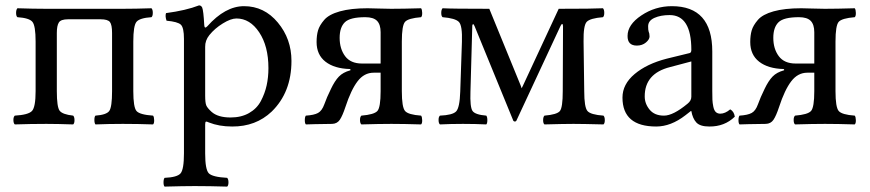

<svg xmlns="http://www.w3.org/2000/svg" viewBox="-20 -462 3243 716"><path d="M437 -429.2Q484.9 -429.2 544.9 -431.2Q549.8 -426.3 549.8 -414.1Q549.8 -401.9 544.9 -397.9Q501 -395 489 -380.6Q477.1 -366.2 477.1 -307.1V-122.1Q477.1 -62 489 -48.1Q501 -34.2 550.8 -30.8Q554.7 -25.9 554.9 -13.9Q555.2 -2 550.8 2Q494.6 0 438 0Q386.2 0 335.9 2Q332 -2.9 332 -14.9Q332 -26.9 335.9 -30.8Q377 -33.7 387.5 -48.3Q397.9 -63 397.9 -122.1V-338.9Q397.9 -369.6 389.9 -379.9Q381.8 -390.1 355 -390.1H233.9Q207 -390.1 199.5 -378.2Q191.9 -366.2 191.9 -338.9V-122.1Q191.9 -63 202.4 -49.1Q212.9 -35.2 252.9 -30.8Q257.8 -25.9 257.8 -13.9Q257.8 -2 252.9 2Q192.9 0 152.8 0Q94.7 0 35.2 2Q30.3 -2 30 -13.9Q29.8 -25.9 35.2 -30.8Q85.9 -33.7 99.4 -48.3Q112.8 -63 112.8 -122.1V-307.1Q112.8 -366.2 100.8 -380.6Q88.9 -395 44.9 -397.9Q40 -401.9 40 -413.8Q40 -425.8 44.9 -431.2Q105 -429.2 152.8 -429.2Z M760.7 -331.1Q744.6 -311 745.1 -287.1V-105Q745.1 -78.6 749.3 -68.8Q753.4 -59.1 769 -44.9Q792.5 -23.9 839.8 -23.9Q879.9 -23.9 908.9 -40.5Q938 -57.1 952.9 -85.4Q967.8 -113.8 974.4 -143.8Q981 -173.8 981 -208Q981 -290 946.5 -341.6Q912.1 -393.1 861.8 -393.1Q840.8 -393.1 810.8 -374.5Q780.8 -356 760.7 -331.1ZM741.7 -368.2Q742.7 -353 752.9 -363.8Q819.8 -439 890.1 -439Q965.3 -439 1016.1 -377.9Q1066.9 -316.9 1066.9 -234.9Q1066.9 -117.7 993.2 -45.9Q934.1 10.3 845.7 9.8Q796.9 9.8 758.8 -5.4Q751 -9.3 748 -8.3Q745.1 -7.3 745.1 2V109.9Q745.1 169.9 758.5 184.1Q772 198.2 827.1 201.2Q832 206.1 832 218Q832 230 827.1 233.9Q761.2 231.9 706.1 231.9Q664.1 231.9 593.8 233.9Q589.8 230 589.8 218Q589.8 206.1 593.8 201.2Q640.6 199.2 653.3 184.6Q666 169.9 666 109.9V-316.9Q666 -358.9 654.5 -369.9Q643.1 -380.9 601.1 -384.8Q595.2 -401.9 599.1 -413.1Q673.3 -422.9 722.2 -441.9Q730 -441.9 733.9 -434.1Q738.8 -422.4 741.7 -368.2Z M1246.6 -320.8Q1246.6 -279.8 1267.1 -252.4Q1287.6 -225.1 1329.6 -225.1H1399.4V-341.8Q1399.4 -370.6 1386 -384.3Q1372.6 -397.9 1342.3 -397.9Q1285.2 -397.9 1265.9 -378.9Q1246.6 -359.9 1246.6 -320.8ZM1218.3 0Q1140.1 1 1120.6 2Q1116.7 -2 1116.7 -13.9Q1116.7 -25.9 1120.6 -30.8Q1151.4 -32.7 1166 -40.8Q1180.7 -48.8 1189.5 -73.2Q1198.2 -98.1 1214.4 -130.9Q1228.5 -160.6 1243.9 -176.5Q1259.3 -192.4 1286.1 -199.7Q1287.6 -200.2 1287.1 -202.1Q1286.6 -204.1 1284.7 -204.6Q1227.1 -206.1 1193.8 -231.9Q1160.6 -257.8 1160.6 -305.2Q1160.6 -330.1 1166 -348.6Q1171.4 -367.2 1189 -387.7Q1206.5 -408.2 1247.6 -419.7Q1288.6 -431.2 1350.6 -431.2Q1361.8 -431.2 1391.1 -430.2Q1420.4 -429.2 1438.5 -429.2Q1482.4 -429.2 1550.3 -431.2Q1554.2 -426.3 1554.4 -414.1Q1554.7 -401.9 1550.3 -397.9Q1502.4 -394 1490.5 -380.6Q1478.5 -367.2 1478.5 -307.1V-122.1Q1478.5 -62 1490.5 -48.1Q1502.4 -34.2 1550.3 -30.8Q1554.2 -25.9 1554.4 -13.9Q1554.7 -2 1550.3 2Q1486.3 0 1439.5 0Q1393.6 0 1327.6 2Q1322.8 -2 1322.5 -13.9Q1322.3 -25.9 1327.6 -30.8Q1375.5 -34.7 1387.5 -48.3Q1399.4 -62 1399.4 -122.1V-190.9H1373.5Q1337.9 -190.9 1313.5 -158.9Q1289.1 -127 1268.1 -63Q1257.3 -30.3 1247.3 -15.4Q1237.3 -0.5 1218.3 0Z M1702.6 -306.2Q1704.6 -366.2 1691.4 -380.1Q1678.2 -394 1630.4 -397.9Q1625.5 -401.9 1625.5 -413.8Q1625.5 -425.8 1630.4 -431.2Q1665.5 -429.2 1804.7 -429.2L1921.9 -142.6L1925.3 -132.8L1930.2 -142.6L2063.5 -429.2Q2193.4 -429.2 2228.5 -431.2Q2233.4 -426.3 2233.4 -414.1Q2233.4 -401.9 2228.5 -397.9Q2180.7 -394 2168 -380.6Q2155.3 -367.2 2156.2 -307.1L2158.7 -122.1Q2158.7 -62 2170.7 -48.1Q2182.6 -34.2 2230.5 -30.8Q2235.4 -25.9 2235.4 -13.9Q2235.4 -2 2230.5 2Q2152.3 0 2118.7 0Q2082.5 0 2010.3 2Q2005.4 -2 2005.4 -13.9Q2005.4 -25.9 2010.3 -30.8Q2057.1 -34.7 2067.9 -47.9Q2078.6 -61 2078.6 -122.1L2079.6 -363.8Q2079.6 -372.6 2076.4 -372.3Q2073.2 -372.1 2069.8 -364.3L1905.3 -11.2Q1900.4 -6.3 1894.5 -11.2L1749.5 -365.2Q1747.6 -369.1 1746.1 -371.1Q1744.6 -373 1742.9 -371.1Q1741.2 -369.1 1741.2 -365.2L1734.4 -120.1Q1732.4 -63 1741.9 -48.6Q1751.5 -34.2 1793.5 -30.8Q1797.4 -25.9 1797.4 -13.9Q1797.4 -2 1793.5 2Q1753.4 0 1706.5 0Q1660.6 0 1620.6 2Q1615.7 -2 1615.5 -13.9Q1615.2 -25.9 1620.6 -30.8Q1667.5 -32.7 1680.9 -46.4Q1694.3 -60.1 1696.3 -120.1Z M2558.1 -232.9 2479 -211.9Q2383.8 -188 2384.3 -102.1Q2384.3 -75.2 2402.6 -53Q2420.9 -30.8 2456.1 -30.8Q2490.2 -30.8 2543.9 -75.2Q2558.1 -86.4 2558.1 -101.1ZM2558.1 -47.9H2556.2L2536.1 -32.2Q2481.9 9.8 2427.2 9.8Q2301.3 9.8 2301.3 -98.1Q2301.3 -147.9 2346.7 -186Q2392.1 -224.1 2466.3 -243.2L2552.2 -264.2Q2558.1 -266.1 2558.1 -275.9Q2558.1 -405.8 2477.1 -405.8Q2443.8 -405.8 2420.4 -395.3Q2397 -384.8 2397 -363.8Q2397 -349.6 2398.9 -344.2Q2401.9 -338.4 2402.3 -326.2Q2402.3 -314.9 2388.7 -303.5Q2375 -292 2355 -292Q2319.8 -292 2320.3 -328.1Q2320.3 -370.1 2371.8 -404.5Q2423.3 -439 2485.4 -439Q2636.2 -439 2636.2 -270V-123Q2636.2 -102.1 2636.7 -90.1Q2637.2 -78.1 2640.1 -64Q2643.1 -49.8 2649.7 -43.9Q2656.2 -38.1 2666 -38.1Q2684.1 -38.1 2703.1 -54.2Q2717.3 -46.4 2720.2 -26.9Q2682.1 10.3 2625 9.8Q2590.8 9.8 2576.9 -5.1Q2563 -20 2558.1 -47.9Z M2863.8 -320.8Q2863.8 -279.8 2884.3 -252.4Q2904.8 -225.1 2946.8 -225.1H3016.6V-341.8Q3016.6 -370.6 3003.2 -384.3Q2989.7 -397.9 2959.5 -397.9Q2902.3 -397.9 2883.1 -378.9Q2863.8 -359.9 2863.8 -320.8ZM2835.4 0Q2757.3 1 2737.8 2Q2733.9 -2 2733.9 -13.9Q2733.9 -25.9 2737.8 -30.8Q2768.6 -32.7 2783.2 -40.8Q2797.9 -48.8 2806.6 -73.2Q2815.4 -98.1 2831.5 -130.9Q2845.7 -160.6 2861.1 -176.5Q2876.5 -192.4 2903.3 -199.7Q2904.8 -200.2 2904.3 -202.1Q2903.8 -204.1 2901.9 -204.6Q2844.2 -206.1 2811 -231.9Q2777.8 -257.8 2777.8 -305.2Q2777.8 -330.1 2783.2 -348.6Q2788.6 -367.2 2806.2 -387.7Q2823.7 -408.2 2864.7 -419.7Q2905.8 -431.2 2967.8 -431.2Q2979 -431.2 3008.3 -430.2Q3037.6 -429.2 3055.7 -429.2Q3099.6 -429.2 3167.5 -431.2Q3171.4 -426.3 3171.6 -414.1Q3171.9 -401.9 3167.5 -397.9Q3119.6 -394 3107.7 -380.6Q3095.7 -367.2 3095.7 -307.1V-122.1Q3095.7 -62 3107.7 -48.1Q3119.6 -34.2 3167.5 -30.8Q3171.4 -25.9 3171.6 -13.9Q3171.9 -2 3167.5 2Q3103.5 0 3056.6 0Q3010.7 0 2944.8 2Q2939.9 -2 2939.7 -13.9Q2939.5 -25.9 2944.8 -30.8Q2992.7 -34.7 3004.6 -48.3Q3016.6 -62 3016.6 -122.1V-190.9H2990.7Q2955.1 -190.9 2930.7 -158.9Q2906.2 -127 2885.3 -63Q2874.5 -30.3 2864.5 -15.4Q2854.5 -0.5 2835.4 0Z"/></svg>

Font: Linux Libertine
Style: Regular
Weight: 400
Designer: Philipp H. Poll
Foundry: Philipp H. Poll
Version: Version 5.3.0 ; ttfautohint (v0.9)